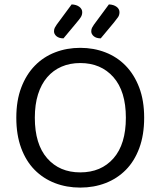

<svg xmlns="http://www.w3.org/2000/svg" viewBox="-20 -838 729 871"><path d="M634 -304Q634 -226 612 -166.5Q590 -107 551 -67.5Q512 -28 459 -7.5Q406 13 344 13Q282 13 229 -7.5Q176 -28 137 -67.5Q98 -107 76 -166.5Q54 -226 54 -304Q54 -382 76.5 -441Q99 -500 138 -540Q177 -580 230 -600.5Q283 -621 344 -621Q405 -621 458 -600.5Q511 -580 550 -540Q589 -500 611.5 -441Q634 -382 634 -304ZM551 -304Q551 -424 494.5 -488Q438 -552 344 -552Q297 -552 259 -535.5Q221 -519 194 -487.5Q167 -456 152.5 -410Q138 -364 138 -304Q138 -184 194 -120Q250 -56 344 -56Q439 -56 495 -120Q551 -184 551 -304ZM305 -818Q327 -817 340 -807Q353 -797 353 -783Q353 -770 346.5 -760Q340 -750 328 -736L268 -664Q248 -664 236.5 -673.5Q225 -683 225 -696Q225 -705 228.5 -712Q232 -719 237 -726ZM474 -818Q496 -817 509 -807Q522 -797 522 -783Q522 -769 515 -759.5Q508 -750 497 -736L437 -664Q417 -664 405.5 -673.5Q394 -683 394 -696Q394 -705 397.5 -712Q401 -719 406 -726Z"/></svg>

Font: Baloo 2
Style: Regular
Weight: 400
Designer: Sarang Kulkarni and Ek Type
Foundry: Ek Type
Version: Version 1.640;hotconv 1.0.111;makeotfexe 2.5.65597; ttfautoh